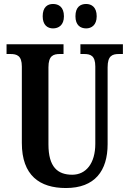

<svg xmlns="http://www.w3.org/2000/svg" viewBox="-20 -937 652 967"><path d="M414 -794C440 -794 467 -810 467 -855C467 -902 440 -917 414 -917C385 -917 360 -902 360 -855C360 -810 385 -794 414 -794ZM247 -794C275 -794 302 -810 302 -855C302 -902 275 -917 247 -917C220 -917 195 -902 195 -855C195 -810 220 -794 247 -794ZM312 10C458 10 522 -77 522 -211V-598C522 -657 546 -665 580 -665H599V-714H385V-665H403C436 -665 460 -657 460 -602V-213C460 -114 413 -57 344 -57C270 -57 224 -96 224 -210V-598C224 -657 249 -665 282 -665H300V-714H13V-665H32C65 -665 90 -657 90 -602V-217C90 -53 180 10 312 10Z"/></svg>

Font: Noto Serif Tamil ExtraCondensed
Style: Bold Italic
Weight: 700
Width: 2
Italic angle: -12°
Designer: Indian Type Foundry, Tom Grace, and the Monotype Design Team
Foundry: Monotype Imaging Inc.
Version: Version 2.003